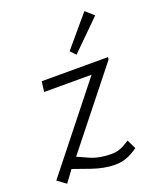

<svg xmlns="http://www.w3.org/2000/svg" viewBox="-172 -839 787 947"><g transform="rotate(-20 221.0 -365.5)"><path d="M312 -444H63L70 -498H418L416 -485L102 -90L167 -61Q211 -43 270 -43Q295 -43 315 -50Q335 -57 368 -78L391 -30Q358 -7 330.5 3Q303 13 270 13Q215 13 151 -9L60 -41L15 20L-30 -13ZM250 -590 386 -751 429 -713 276 -562Z"/></g></svg>

Font: Bellota
Style: Italic
Weight: 400
Italic angle: -7.5°
Designer: Kemie Guaida
Foundry: Kemie Guaida
Version: Version 4.001